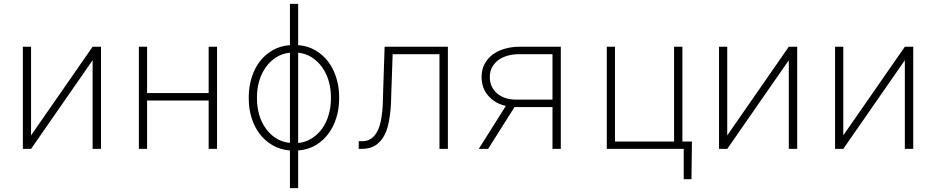

<svg xmlns="http://www.w3.org/2000/svg" viewBox="-20 -770 4841 993"><path d="M459 -528.3 140.6 -69.8V-528.3H98.1V0H140.6L459 -458.5V0H502.4V-528.3Z M1102.5 0V-528.3H1059.1V-288.6H740.7V-528.3H698.2V0H740.7V-250H1059.1V0Z M1266.6 -272.9V-254.9Q1267.1 -205.1 1281.5 -159.2Q1295.9 -113.3 1323.2 -77.6Q1350.6 -41.5 1389.6 -18.8Q1428.7 3.9 1479.5 8.3V203.1H1522V8.3Q1572.3 4.4 1611.6 -18.6Q1650.9 -41.5 1677.7 -77.6Q1704.6 -113.3 1719 -159.2Q1733.4 -205.1 1733.9 -254.9V-272.9Q1733.4 -322.8 1719 -368.7Q1704.6 -414.6 1677.7 -450.7Q1650.9 -486.3 1611.6 -509.5Q1572.3 -532.7 1522 -536.6V-750H1479.5V-536.6Q1428.7 -532.7 1389.4 -509.8Q1350.1 -486.8 1322.8 -451.2Q1295.9 -415 1281.5 -368.9Q1267.1 -322.8 1266.6 -272.9ZM1309.1 -254.9V-272.9Q1309.6 -313.5 1320.8 -351.8Q1332 -390.1 1354 -421.4Q1375.5 -452.1 1407 -472.7Q1438.5 -493.2 1479.5 -497.6V-30.8Q1438.5 -35.2 1407 -55.4Q1375.5 -75.7 1354 -106.4Q1332 -137.2 1320.8 -175.8Q1309.6 -214.4 1309.1 -254.9ZM1691.4 -272.9V-254.9Q1690.9 -214.4 1679.7 -175.8Q1668.5 -137.2 1647 -106.4Q1625.5 -75.7 1594 -55.2Q1562.5 -34.7 1522 -30.3V-497.6Q1562.5 -493.2 1593.8 -472.7Q1625 -452.1 1646.5 -421.4Q1668.5 -390.1 1679.7 -351.8Q1690.9 -313.5 1691.4 -272.9Z M2296.4 -528.3H1969.2L1961.4 -291.5Q1960.9 -271 1960.2 -245.4Q1959.5 -219.7 1957 -193.4Q1954.1 -165.5 1948.5 -139.4Q1942.9 -113.3 1932.1 -92.3Q1920.4 -68.4 1901.1 -54.2Q1881.8 -40 1853.5 -39.6H1835.4L1835 0H1853.5Q1892.6 -0.5 1918.9 -16.6Q1945.3 -32.7 1961.9 -60.1Q1976.6 -83.5 1984.9 -114Q1993.2 -144.5 1997.1 -178.2Q2001 -207.5 2002.2 -236.8Q2003.4 -266.1 2003.9 -291.5L2010.7 -489.7H2252.9V0H2296.4Z M2880.4 -528.3H2663.1Q2625 -527.8 2590.1 -517.8Q2555.2 -507.8 2528.8 -488.3Q2502.4 -468.8 2486.6 -439.7Q2470.7 -410.6 2470.7 -372.6Q2470.7 -313.5 2505.9 -273.9Q2541 -234.4 2596.2 -222.2L2456.1 0H2504.4L2641.1 -216.3H2837.4V0H2880.4ZM2513.2 -371.6Q2513.2 -401.4 2525.6 -423.3Q2538.1 -445.3 2558.6 -460.4Q2579.1 -474.6 2606.2 -482.2Q2633.3 -489.7 2663.1 -489.7H2837.4V-254.9H2643.6Q2615.7 -255.4 2592 -263.7Q2568.4 -272 2550.8 -287.1Q2533.2 -301.8 2523.2 -323Q2513.2 -344.2 2513.2 -371.6Z M3118.2 -528.3V0H3516.1V156.7H3556.2L3558.6 -38.1H3509.3V-528.3H3466.3V-38.1H3160.6V-528.3Z M4059.6 -528.3 3741.2 -69.8V-528.3H3698.7V0H3741.2L4059.6 -458.5V0H4103V-528.3Z M4659.7 -528.3 4341.3 -69.8V-528.3H4298.8V0H4341.3L4659.7 -458.5V0H4703.1V-528.3Z"/></svg>

Font: Roboto Mono ExtraLight
Style: Regular
Weight: 250
Monospace: yes
Designer: Google
Version: Version 3.000